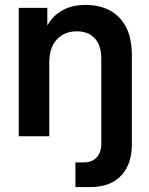

<svg xmlns="http://www.w3.org/2000/svg" viewBox="-20 -553 606 779"><path d="M391 -312Q391 -370 364 -398Q337 -426 292 -426Q241 -426 210.5 -392.5Q180 -359 180 -301V0H56V-521H172V-451H173Q195 -490 234 -511.5Q273 -533 327 -533Q383 -533 425 -511Q467 -489 491 -444Q515 -399 515 -328V33Q515 113 471.5 159.5Q428 206 346 206H286V106H320Q354 106 372.5 85.5Q391 65 391 32Z"/></svg>

Font: TikTok Sans 24pt SemiBold
Style: Regular
Weight: 600
Version: Version 4.000